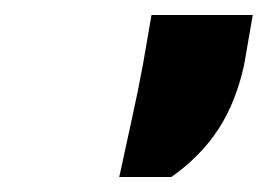

<svg xmlns="http://www.w3.org/2000/svg" viewBox="-20 -770 357 256"><path d="M182 -750H317L305.5 -683.5Q294.5 -633.5 271.2 -597.8Q248 -562 208.5 -534H139Q147.5 -574 156 -612.2Q164.5 -650.5 170.5 -683.5Z"/></svg>

Font: B612
Style: Bold Italic
Weight: 700
Italic angle: -10°
Designer: Nicolas Chauveau, Thomas Paillot, Jonathan Favre-Lamarine, Jean-Luc Vinot
Foundry: AIRBUS
Version: Version 1.008